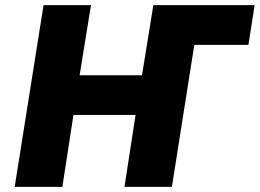

<svg xmlns="http://www.w3.org/2000/svg" viewBox="-20 -725 1008 745"><path d="M37 0 149 -705H333L289 -433H531L575 -705H968L944 -551H734L647 0H463L506 -279H265L222 0Z"/></svg>

Font: Nunito Sans 7pt SemiCondensed Black
Style: Italic
Weight: 900
Width: 4
Italic angle: -9°
Designer: Vernon Adams
Foundry: Vernon Adams
Version: Version 3.101;gftools[0.9.27]